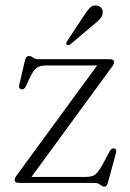

<svg xmlns="http://www.w3.org/2000/svg" viewBox="-20 -686 488 720"><path d="M397 -431.5 91 -13 76 -22.5H299Q316 -22.5 326.5 -26Q337 -29.5 345.5 -39.8Q354 -50 365 -69.5L391 -118.5Q395 -125 398.5 -127.5Q402 -130 406.5 -129.5Q412.5 -129 414.8 -125Q417 -121 415.5 -114.5L386 -6Q383 5.5 379.8 9.8Q376.5 14 371.5 14Q364 14 356.2 7Q348.5 0 333 0H53.5Q43 0 39 -3Q35 -6 35 -10.5Q35 -15 37.2 -20Q39.5 -25 45.5 -32.5L349 -447L356 -440.5H155Q138 -440.5 127.2 -436.5Q116.5 -432.5 108.5 -422.8Q100.5 -413 92 -395L77.5 -363Q73.5 -356 70 -353.2Q66.5 -350.5 61.5 -351Q56 -351.5 53.2 -355.5Q50.5 -359.5 52 -366.5L72.5 -455Q75.5 -468 79.2 -472Q83 -476 89 -476Q96.5 -476 103.8 -470Q111 -464 125.5 -464H389.5Q399.5 -464 403.5 -461.2Q407.5 -458.5 407.5 -453.5Q407.5 -449 405.2 -444Q403 -439 397 -431.5ZM293 -624.5Q305.5 -644.5 316.2 -656Q327 -667.5 342 -665.5Q354.5 -664 360.5 -655.2Q366.5 -646.5 365 -636.5Q364 -624.5 354.5 -614.5Q345 -604.5 331 -593.5L243 -519Q240.5 -517.5 237 -516.8Q233.5 -516 230.5 -518.5Q227.5 -521 228.5 -524.5Q229.5 -528 231.5 -531.5Z"/></svg>

Font: Fraunces ExtraLight
Style: Regular
Weight: 250
Version: Version 1.000;[b76b70a41]